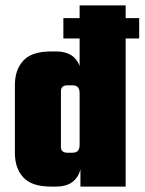

<svg xmlns="http://www.w3.org/2000/svg" viewBox="-20 -689 534 709"><path d="M205 -240H35V-375Q35 -431 66 -465Q97 -499 168 -499H186Q233 -499 256.5 -474Q280 -449 280 -407V-317H274V-344Q274 -360 267.5 -367Q261 -374 247 -374H230Q217 -374 211 -368.5Q205 -363 205 -352ZM274 -669H444V0H277V-95H274ZM35 -259H205V-147Q205 -136 211 -130.5Q217 -125 230 -125H247Q261 -125 267.5 -132Q274 -139 274 -155V-182H280V-92Q280 -50 256.5 -25Q233 0 186 0H168Q97 0 66 -34Q35 -68 35 -124ZM494 -622V-547H214V-622Z"/></svg>

Font: Teko Variable Light
Style: Regular
Weight: 300
Designer: Manushi Parikh, Jonny Pinhorn
Foundry: Indian Type Foundry
Version: Version 3.000